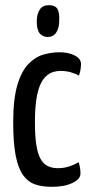

<svg xmlns="http://www.w3.org/2000/svg" viewBox="-20 -712 352 742"><path d="M180 10Q143 10 115.5 0.5Q88 -9 69 -35.5Q50 -62 40.5 -111Q31 -160 31 -239Q31 -329 47 -383Q63 -437 89.5 -464.5Q116 -492 147.5 -501Q179 -510 210 -510Q245 -510 269 -497.5Q293 -485 293 -465Q293 -457 291.5 -445Q290 -433 285 -420Q273 -427 254 -432.5Q235 -438 214 -438Q197 -438 179.5 -431.5Q162 -425 147 -405Q132 -385 123.5 -345Q115 -305 115 -239Q115 -186 120.5 -151.5Q126 -117 137 -97.5Q148 -78 165 -70Q182 -62 204 -62Q228 -62 249.5 -69.5Q271 -77 284 -85Q288 -72 289.5 -61.5Q291 -51 291 -41Q291 -20 260 -5Q229 10 180 10ZM163 -569Q144 -570 133 -583.5Q122 -597 122 -632Q123 -659 134 -675.5Q145 -692 169 -692Q192 -692 201 -679Q210 -666 209 -634Q209 -604 197.5 -586.5Q186 -569 163 -569Z"/></svg>

Font: Yanone Kaffeesatz ExtraLight
Style: Regular
Weight: 400
Version: Version 2.003